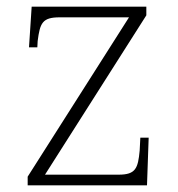

<svg xmlns="http://www.w3.org/2000/svg" viewBox="-20 -556 534 576"><path d="M63 0H421L426 -143H401L399 -104C394 -51 387 -32 336 -32H115L419 -510V-536H75L67 -414H92L93 -433C100 -487 107 -504 159 -504H367L63 -26Z"/></svg>

Font: Noto Serif Gurmukhi ExtraLight
Style: Regular
Weight: 200
Designer: Vaibhav Singh and the Monotype Design Team
Foundry: Monotype Imaging Inc.
Version: Version 2.004